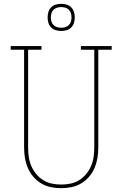

<svg xmlns="http://www.w3.org/2000/svg" viewBox="-20 -976 640 1004"><path d="M300 8Q273 8 246 2.5Q219 -3 195.5 -17Q172 -31 154 -52Q136 -73 125.5 -98Q115 -123 110.5 -150Q106 -177 106 -205V-716H36V-735H197V-716H127V-205Q127 -180 130.5 -155.5Q134 -131 143.5 -108.5Q153 -86 169 -66.5Q185 -47 206 -34Q227 -21 251 -16Q275 -11 300 -11Q325 -11 349 -16Q373 -21 394 -34Q415 -47 431 -66.5Q447 -86 456.5 -108.5Q466 -131 469.5 -155.5Q473 -180 473 -205V-716H403V-735H564V-716H494V-205Q494 -177 489.5 -150Q485 -123 474.5 -98Q464 -73 446 -52Q428 -31 404.5 -17Q381 -3 354 2.5Q327 8 300 8ZM300 -814Q286 -814 272 -818Q258 -822 247.5 -832.5Q237 -843 233 -857Q229 -871 229 -885Q229 -899 233 -913Q237 -927 247.5 -937.5Q258 -948 272 -952Q286 -956 300 -956Q314 -956 328 -952Q342 -948 352.5 -937.5Q363 -927 367 -913Q371 -899 371 -885Q371 -871 367 -857Q363 -843 352.5 -832.5Q342 -822 328 -818Q314 -814 300 -814ZM300 -831Q311 -831 321.5 -834Q332 -837 340 -845Q348 -853 351 -863.5Q354 -874 354 -885Q354 -896 351 -906.5Q348 -917 340 -925Q332 -933 321.5 -936Q311 -939 300 -939Q289 -939 278.5 -936Q268 -933 260 -925Q252 -917 249 -906.5Q246 -896 246 -885Q246 -874 249 -863.5Q252 -853 260 -845Q268 -837 278.5 -834Q289 -831 300 -831Z"/></svg>

Font: Iosevka Etoile Thin
Style: Regular
Weight: 100
Designer: Belleve Invis
Foundry: Belleve Invis
Version: Version 22.1.2; ttfautohint (v1.8.4)